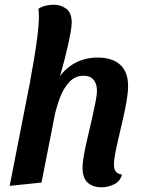

<svg xmlns="http://www.w3.org/2000/svg" viewBox="-20 -774 602 814"><path d="M409 20Q374 20 352 0.5Q330 -19 330 -62Q330 -84 336 -118Q342 -152 351.5 -191Q361 -230 369.5 -268.5Q378 -307 384.5 -339Q391 -371 391 -390Q391 -419 376.5 -436Q362 -453 335 -453Q299 -453 274.5 -427Q250 -401 235 -362Q220 -323 212 -285L156 0L21 14L111 -445L224 -437Q254 -483 297.5 -506.5Q341 -530 394 -530Q456 -530 489.5 -499.5Q523 -469 523 -410Q523 -383 517 -347.5Q511 -312 502 -272.5Q493 -233 484 -195Q475 -157 469 -126Q463 -95 463 -77Q463 -59 470 -48Q477 -37 497 -34Q490 -6 464.5 7Q439 20 409 20ZM222 -414 108 -432Q116 -473 124 -521Q132 -569 138 -615Q144 -661 145 -697Q145 -708 144.5 -718Q144 -728 143 -737Q157 -746 174 -750Q191 -754 208 -754Q238 -754 261 -737Q284 -720 284 -678Q284 -665 280 -641Q276 -617 269.5 -587.5Q263 -558 255 -526.5Q247 -495 238.5 -466Q230 -437 222 -414Z"/></svg>

Font: Sansita Swashed Light Medium
Style: Regular
Weight: 500
Version: Version 1.003